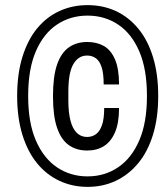

<svg xmlns="http://www.w3.org/2000/svg" viewBox="-20 -718 656 750"><path d="M322 12Q263 12 212.5 -11.5Q162 -35 125 -80Q88 -125 67.5 -191.5Q47 -258 47 -343Q47 -429 67.5 -495.5Q88 -562 125 -607Q162 -652 212.5 -675Q263 -698 322 -698Q382 -698 432 -675Q482 -652 519.5 -607Q557 -562 577.5 -495.5Q598 -429 598 -343Q598 -258 577.5 -191.5Q557 -125 519.5 -80Q482 -35 432 -11.5Q382 12 322 12ZM321 -130Q279 -130 249 -151Q219 -172 203 -218.5Q187 -265 187 -342Q187 -420 203 -466Q219 -512 249 -533Q279 -554 321 -554Q358 -554 385.5 -538.5Q413 -523 429 -486.5Q445 -450 445 -388H385Q385 -431 377 -455.5Q369 -480 354.5 -490.5Q340 -501 320 -501Q286 -501 266.5 -467.5Q247 -434 247 -360V-325Q247 -280 255 -248Q263 -216 279.5 -199.5Q296 -183 320 -183Q340 -183 355 -194Q370 -205 378.5 -229.5Q387 -254 387 -296H445Q445 -237 429 -200.5Q413 -164 385.5 -147Q358 -130 321 -130ZM322 -29Q389 -29 441.5 -64.5Q494 -100 524 -169.5Q554 -239 554 -343Q554 -448 524 -517.5Q494 -587 441.5 -622Q389 -657 322 -657Q255 -657 202.5 -622Q150 -587 120 -517.5Q90 -448 90 -343Q90 -239 120 -169.5Q150 -100 202.5 -64.5Q255 -29 322 -29Z"/></svg>

Font: Archivo Condensed
Style: Italic
Weight: 400
Width: 3
Italic angle: -10°
Designer: Hector Gatti
Foundry: Omnibus-Type
Version: Version 2.001